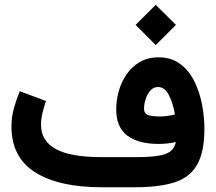

<svg xmlns="http://www.w3.org/2000/svg" viewBox="-20 -789 910 809"><path d="M551.3 -684.1 636.2 -768.6 721.2 -684.1 636.2 -599.1ZM720.7 -190.4Q685.5 -182.6 648.4 -182.6Q564 -182.6 516.8 -217.3Q469.7 -252 469.7 -329.1Q469.7 -365.7 480.2 -404.1Q490.7 -442.4 512.7 -474.9Q534.7 -507.3 568.4 -527.3Q602.1 -547.4 648.4 -547.4Q700.7 -547.4 737.5 -520.8Q774.4 -494.1 797.1 -450Q819.8 -405.8 830.6 -352.1Q841.3 -298.3 841.3 -244.6Q840.8 -145.5 809.3 -92.8Q777.8 -40 713.4 -20Q648.9 0 550.3 0H408.7Q228 0 128.2 -63Q28.3 -126 28.3 -255.9Q28.3 -296.4 38.8 -333.7Q49.3 -371.1 63.5 -404.8L173.8 -363.3Q166 -341.8 159.4 -314.9Q152.8 -288.1 152.8 -263.2Q152.8 -195.8 214.4 -161.4Q275.9 -127 406.7 -127H560.5Q641.1 -127 677.5 -140.4Q713.9 -153.8 720.7 -190.4ZM717.3 -306.6Q709 -354 691.7 -388.2Q674.3 -422.4 645.5 -422.4Q626.5 -422.4 613.3 -407.2Q600.1 -392.1 593.5 -370.8Q586.9 -349.6 586.9 -330.6Q586.9 -312.5 601.3 -305.4Q615.7 -298.3 653.8 -298.3Q669.4 -298.3 685.3 -300.5Q701.2 -302.7 717.3 -306.6Z"/></svg>

Font: Vazir WOL-UI
Style: Bold-WOL-UI
Weight: 700
Designer: Saber Rastikerdar
Foundry: Saber Rastikerdar
Version: Version 30.1.0